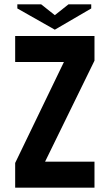

<svg xmlns="http://www.w3.org/2000/svg" viewBox="-20 -866 506 886"><path d="M50 -700H416V-586L188 -120H416V0H50V-114L275 -580H50ZM296 -846H401V-827L233 -729L60 -827V-846H170L233 -796Z"/></svg>

Font: Tschichold
Style: Bold
Weight: 700
Designer: Peter Wiegel
Foundry: Peter Wiegel
Version: Version 1.000; ttfautohint (v1.3)